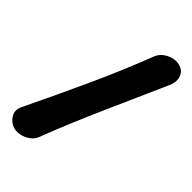

<svg xmlns="http://www.w3.org/2000/svg" viewBox="-294 -772 943 943"><g transform="rotate(45 177.5 -301.0)"><path d="M6 95Q-24 86 -41 58.5Q-58 31 -43 -1Q-2 -86 35 -165Q72 -244 107.5 -321Q143 -398 176.5 -477.5Q210 -557 243 -642Q252 -663 270.5 -677Q289 -691 311.5 -697Q334 -703 355 -698Q387 -691 399 -663Q411 -635 398 -601Q361 -516 325.5 -437Q290 -358 256 -281Q222 -204 189 -125.5Q156 -47 123 39Q115 61 94.5 75.5Q74 90 50.5 95.5Q27 101 6 95Z"/></g></svg>

Font: Winky Sans
Style: Bold Italic
Weight: 700
Italic angle: -8.97852°
Designer: Simon Atzbach
Foundry: typofactur
Version: Version 1.205